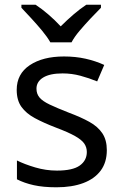

<svg xmlns="http://www.w3.org/2000/svg" viewBox="-20 -786 519 816"><path d="M434 -148Q434 -96 408 -61Q382 -26 334 -8Q286 10 220 10Q164 10 123.5 1Q83 -8 52 -24V-104Q84 -88 129.5 -74.5Q175 -61 222 -61Q289 -61 319 -82.5Q349 -104 349 -140Q349 -160 338 -176Q327 -192 298.5 -208Q270 -224 217 -244Q165 -264 128 -284Q91 -304 71 -332Q51 -360 51 -404Q51 -472 106.5 -509Q162 -546 252 -546Q301 -546 343.5 -536.5Q386 -527 423 -510L393 -440Q359 -454 322 -464Q285 -474 246 -474Q192 -474 163.5 -456.5Q135 -439 135 -409Q135 -387 148 -371.5Q161 -356 191.5 -341.5Q222 -327 273 -307Q324 -288 360 -268Q396 -248 415 -219.5Q434 -191 434 -148ZM194 -606Q181 -629 159 -655.5Q137 -682 113 -708Q89 -734 71 -753V-766H131Q157 -749 185 -725Q213 -701 238 -674Q265 -701 293 -725Q321 -749 347 -766H409V-753Q390 -734 365.5 -708Q341 -682 318.5 -655.5Q296 -629 284 -606Z"/></svg>

Font: Noto Sans Gurmukhi
Style: Regular
Weight: 400
Designer: Jelle Bosma - Monotype Design Team
Foundry: Monotype Imaging Inc.
Version: Version 2.003